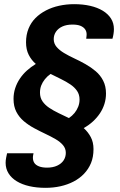

<svg xmlns="http://www.w3.org/2000/svg" viewBox="-20 -719 575 922"><path d="M199 183Q156 183 121 175Q86 167 60.5 151.5Q35 136 21 113.5Q7 91 7 63Q7 51 9.5 38.5Q12 26 14 17H141Q139 25 138.5 30Q138 35 138 38Q138 53 145 63.5Q152 74 167.5 80Q183 86 206 86Q234 86 254.5 76.5Q275 67 285.5 51Q296 35 296 15Q296 -6 282.5 -22Q269 -38 246.5 -51Q224 -64 197.5 -76.5Q171 -89 144 -103.5Q117 -118 94.5 -137Q72 -156 58.5 -182Q45 -208 45 -244Q45 -271 53 -295.5Q61 -320 75.5 -341.5Q90 -363 109.5 -380.5Q129 -398 152 -412Q131 -430 118 -455.5Q105 -481 105 -516Q105 -552 117 -581.5Q129 -611 150.5 -632.5Q172 -654 201 -669Q230 -684 264.5 -691.5Q299 -699 336 -699Q378 -699 413 -691Q448 -683 473.5 -667.5Q499 -652 513 -630Q527 -608 527 -579Q527 -568 525 -555.5Q523 -543 520 -533H394Q395 -541 395.5 -546Q396 -551 396 -554Q396 -568 388.5 -578.5Q381 -589 366.5 -595Q352 -601 328 -601Q300 -601 280 -592Q260 -583 249 -567Q238 -551 238 -531Q238 -510 251.5 -494Q265 -478 287.5 -464.5Q310 -451 337 -438.5Q364 -426 390.5 -411Q417 -396 439.5 -377Q462 -358 475.5 -331.5Q489 -305 489 -270Q489 -244 481.5 -220Q474 -196 460 -175Q446 -154 426.5 -136Q407 -118 382 -104Q403 -85 416 -60.5Q429 -36 429 -3Q429 35 417 64Q405 93 383.5 115.5Q362 138 333 153Q304 168 270 175.5Q236 183 199 183ZM311 -152Q327 -163 338 -176.5Q349 -190 355.5 -206.5Q362 -223 362 -241Q362 -265 350 -282.5Q338 -300 318 -313.5Q298 -327 273.5 -339Q249 -351 223 -364Q207 -353 195.5 -338.5Q184 -324 178 -308.5Q172 -293 172 -274Q172 -250 184 -232.5Q196 -215 216 -201.5Q236 -188 261 -176Q286 -164 311 -152Z"/></svg>

Font: Archivo SemiCondensed
Style: Bold Italic
Weight: 700
Width: 4
Italic angle: -10°
Designer: Hector Gatti
Foundry: Omnibus-Type
Version: Version 2.001